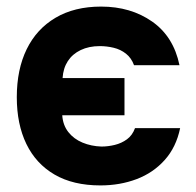

<svg xmlns="http://www.w3.org/2000/svg" viewBox="-20 -554 595 583"><path d="M285 9Q202 9 145.5 -24Q89 -57 60 -117Q31 -177 31 -259Q31 -343 61 -404.5Q91 -466 148.5 -500Q206 -534 287 -534Q377 -534 442 -488.5Q507 -443 525 -356H387Q379 -378 362.5 -391Q346 -404 325 -409Q304 -414 283 -414Q250 -414 225 -402Q200 -390 186 -368.5Q172 -347 170 -317H358V-204H169Q171 -174 187.5 -153Q204 -132 230.5 -121Q257 -110 288 -109Q308 -109 328.5 -114Q349 -119 365.5 -131Q382 -143 390 -165H527Q515 -107 480 -68Q445 -29 394.5 -10Q344 9 285 9Z"/></svg>

Font: Onest
Style: Bold
Weight: 700
Designer: Dmitri Voloshin, Andrey Kudryavtsev
Foundry: Dmitri Voloshin, Andrey Kudryavtsev
Version: Version 1.000;gftools[0.9.33]